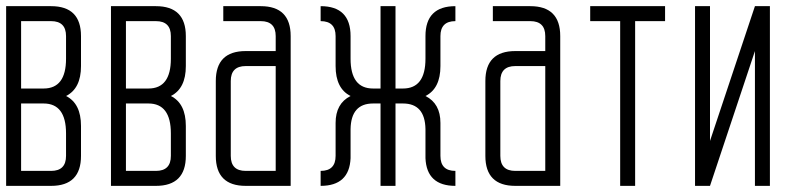

<svg xmlns="http://www.w3.org/2000/svg" viewBox="-20 -606 2628 626"><path d="M146.5 -537.1Q195.3 -537.1 195.3 -488.3V-414.6Q195.3 -317.4 122.1 -317.4H48.8V-537.1ZM146.5 0Q244.1 0 244.1 -97.7V-195.3Q244.1 -268.6 195.3 -293Q244.1 -317.4 244.1 -390.6V-488.3Q244.1 -585.9 146.5 -585.9H0V0ZM48.8 -268.6H122.1Q195.3 -268.6 195.3 -170.9V-97.7Q195.3 -48.8 146.5 -48.8H48.8Z M488.3 -537.1Q537.1 -537.1 537.1 -488.3V-414.6Q537.1 -317.4 463.9 -317.4H390.6V-537.1ZM488.3 0Q585.9 0 585.9 -97.7V-195.3Q585.9 -268.6 537.1 -293Q585.9 -317.4 585.9 -390.6V-488.3Q585.9 -585.9 488.3 -585.9H341.8V0ZM390.6 -268.6H463.9Q537.1 -268.6 537.1 -170.9V-97.7Q537.1 -48.8 488.3 -48.8H390.6Z M878.9 -390.6H781.2Q732.4 -390.6 732.4 -341.8V-97.7Q732.4 -48.8 781.2 -48.8H878.9ZM878.9 -439.5V-488.3Q878.9 -537.1 830.1 -537.1H708V-585.9H830.1Q927.7 -585.9 927.7 -488.3V0H781.2Q683.6 0 683.6 -97.7V-341.8Q683.6 -439.5 781.2 -439.5Z M1269.5 -317.4H1293.9Q1367.2 -317.4 1367.2 -414.6V-488.3Q1367.2 -585.9 1464.8 -585.9V-537.1Q1416 -537.1 1416 -488.3V-390.6Q1416 -317.4 1367.2 -293Q1416 -268.6 1416 -205.1V-97.7Q1416 -48.8 1464.8 -48.8V0Q1371.1 0 1367.2 -90.3V-185.1Q1365.7 -268.6 1293.9 -268.6H1269.5V0H1220.7V-268.6H1196.3Q1124.5 -268.6 1123 -185.1V-90.3Q1119.1 0 1025.4 0V-48.8Q1074.2 -48.8 1074.2 -97.7V-205.1Q1074.2 -268.6 1123 -293Q1074.2 -317.4 1074.2 -390.6V-488.3Q1074.2 -537.1 1025.4 -537.1V-585.9Q1123 -585.9 1123 -488.3V-414.6Q1123 -317.4 1196.3 -317.4H1220.7V-585.9H1269.5Z M1757.8 -390.6H1660.2Q1611.3 -390.6 1611.3 -341.8V-97.7Q1611.3 -48.8 1660.2 -48.8H1757.8ZM1757.8 -439.5V-488.3Q1757.8 -537.1 1709 -537.1H1586.9V-585.9H1709Q1806.6 -585.9 1806.6 -488.3V0H1660.2Q1562.5 0 1562.5 -97.7V-341.8Q1562.5 -439.5 1660.2 -439.5Z M2148.4 -537.1V-585.9H1904.3V-537.1H2002V0H2050.8V-537.1Z M2246.1 0V-585.9H2294.9V-146.5L2441.4 -585.9H2490.2V0H2441.4V-439.5L2294.9 0Z"/></svg>

Font: Daray
Style: Regular
Weight: 400
Designer: Maxim Raikov
Foundry: Maxim Raikov
Version: Version 1.00 May 24, 2021, initial release